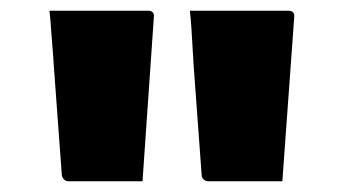

<svg xmlns="http://www.w3.org/2000/svg" viewBox="-20 -770 640 357"><path d="M245 -433Q210 -433 176 -433Q142 -433 107 -433Q103 -433 99.5 -436Q96 -439 95 -444L80 -648Q79 -666 77.5 -682.5Q76 -699 75 -715.5Q74 -732 72 -750Q122 -750 168 -750Q214 -750 256 -750Q261 -750 264 -747Q267 -744 266 -737ZM505 -433Q470 -433 436 -433Q402 -433 367 -433Q363 -433 359 -436Q355 -439 355 -444L340 -649Q339 -665 338 -682.5Q337 -700 336 -716.5Q335 -733 333 -750Q384 -750 429.5 -750Q475 -750 517 -750Q522 -750 525 -747Q528 -744 527 -737Z"/></svg>

Font: Recursive Black
Style: Regular
Weight: 900
Version: Version 1.085